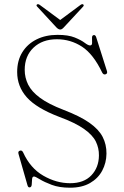

<svg xmlns="http://www.w3.org/2000/svg" viewBox="-20 -880 592 917"><path d="M314 16.5Q263.5 16.5 227.5 3Q191.5 -10.5 170 -23.8Q148.5 -37 142.5 -37Q134 -37 133.2 -24Q132.5 -11 131.5 2Q130.5 15 120.5 15Q114 15 111 4L68.5 -144.5Q64.5 -157.5 75.5 -160.5Q85 -163.5 90.5 -152Q124.5 -77 186.8 -41Q249 -5 315 -5Q380.5 -5 416.2 -42.5Q452 -80 452.5 -137.5Q453 -172.5 437.8 -203.8Q422.5 -235 381.2 -264.2Q340 -293.5 262.5 -322Q154 -363.5 108 -415.2Q62 -467 62 -536Q62 -591 86.8 -630.8Q111.5 -670.5 155 -692Q198.5 -713.5 254.5 -713.5Q306 -713.5 336.8 -701Q367.5 -688.5 384.2 -675.8Q401 -663 410 -663Q420 -663 419.8 -675.2Q419.5 -687.5 419.5 -700Q419.5 -712.5 429.5 -712.5Q436 -712.5 439.5 -702L490.5 -541.5Q495 -528.5 484 -525Q474 -522 468 -533.5Q426 -621.5 371.8 -657Q317.5 -692.5 251.5 -692.5Q182.5 -692.5 140.2 -652.5Q98 -612.5 98 -546.5Q98 -509 114.5 -475.8Q131 -442.5 171.2 -412.8Q211.5 -383 283 -355.5Q361.5 -325.5 406.5 -294Q451.5 -262.5 470.2 -226.2Q489 -190 488.5 -146Q488 -102 468.2 -65Q448.5 -28 410 -5.8Q371.5 16.5 314 16.5ZM286 -750.5Q276 -739 268 -739Q258.5 -739 248 -750.5L158 -848Q151 -855 157.5 -859Q162 -862 170 -856.5L267.5 -784.5L364.5 -856.5Q372.5 -862 377 -859Q383 -855 376.5 -848Z"/></svg>

Font: Fraunces 9pt Thin
Style: Regular
Weight: 100
Version: Version 1.000;[b76b70a41]